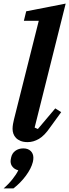

<svg xmlns="http://www.w3.org/2000/svg" viewBox="-39 -780 386 1070"><path d="M115 12Q92 12 76 5.5Q60 -1 50 -11.5Q40 -22 35.5 -35Q31 -48 31 -62Q31 -74 33.5 -89Q36 -104 39 -115L177 -664H94L107 -717L327 -760L154 -69L172 -61L269 -176L302 -155L241 -71Q209 -24 178 -6Q147 12 115 12ZM-19 270Q7 248 29.5 220Q52 192 63 169Q43 164 31.5 150.5Q20 137 20 119Q20 112 23 98Q28 74 46.5 60.5Q65 47 91 47Q117 47 132 61.5Q147 76 147 99Q147 111 144 123Q135 159 105.5 199Q76 239 36 270H-19Z"/></svg>

Font: IBM Plex Serif SemiBold
Style: Italic
Weight: 600
Italic angle: -14°
Designer: Mike Abbink, Paul van der Laan, Pieter van Rosmalen
Foundry: Bold Monday
Version: Version 2.5